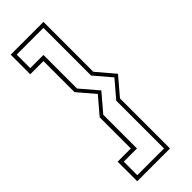

<svg xmlns="http://www.w3.org/2000/svg" viewBox="-304 -784 1019 1019"><g transform="rotate(-45 205.5 -275.0)"><path d="M263.5 -181 344 -275.5 263.5 -370V-727.5H63V-626H162V-374L246 -275.5L162 -177V76H63V177.5H263.5ZM139 -181 219.5 -275.5 139 -370V-603H40V-750H286V-375.5L371 -275.5L286 -175.5V200H40V53H139Z"/></g></svg>

Font: Tourney Thin ExtraLight
Style: Regular
Weight: 250
Version: Version 1.015